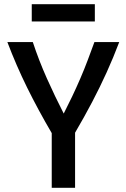

<svg xmlns="http://www.w3.org/2000/svg" viewBox="-20 -893 600 913"><path d="M226 0V-260Q161 -371 109 -476.5Q57 -582 15 -693H136Q165 -605 203 -520Q241 -435 283 -353Q303 -392 323 -434Q343 -476 362 -520Q381 -564 397.5 -608Q414 -652 429 -693H547Q519 -619 487 -548.5Q455 -478 418 -407.5Q381 -337 337 -262V0ZM131 -791V-873H431V-791Z"/></svg>

Font: Ubuntu Sans Mono Medium
Style: Regular
Weight: 500
Monospace: yes
Designer: Dalton Maag Ltd
Foundry: Dalton Maag Ltd
Version: Version 1.006